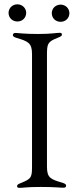

<svg xmlns="http://www.w3.org/2000/svg" viewBox="-20 -888 375 912"><path d="M72.4 4.3C93.8 4.3 103 0 174.7 0C242.9 0 266 3.9 281.2 3.6C289.8 3.9 294 0.4 294 -6.4C294 -11 291.2 -15.3 277 -19.9C221.6 -35.9 203.1 -42.6 203.1 -95.2V-623.6C203.1 -679 204.9 -688.9 251.4 -707.4C270.6 -715.2 274.1 -717.3 274.1 -724.4C274.1 -729.8 270.6 -732.2 262.8 -732.2C248.6 -732.2 225.1 -726.6 160.5 -726.6C92.3 -726.6 66.8 -731.5 54 -731.5C45.5 -731.5 41.2 -728 41.2 -721.6C41.2 -716.6 44 -712.4 58.2 -708.1C113.6 -691.8 132.1 -683.9 132.1 -631.4V-103C132.1 -49 131.4 -39.4 83.8 -20.6C64.6 -12.8 61.1 -10.7 61.1 -3.6C61.1 1.8 64.6 4.3 72.4 4.3ZM20.6 -826.7C21 -802.6 39.4 -785.9 62.5 -785.9C85.6 -785.9 104 -802.6 104.4 -826.7C104 -850.5 85.6 -867.2 62.5 -867.5C39.4 -867.2 21 -850.5 20.6 -826.7ZM225.9 -825.3C226.2 -801.1 244.7 -784.4 267.8 -784.4C290.8 -784.4 309.3 -801.1 309.7 -825.3C309.3 -849.1 290.8 -865.8 267.8 -866.1C244.7 -865.8 226.2 -849.1 225.9 -825.3Z"/></svg>

Font: Margiela Serif Light
Style: Regular
Weight: 300
Designer: Andreas Faust, Stefan Endress
Version: Version 1.002;FEAKit 1.0